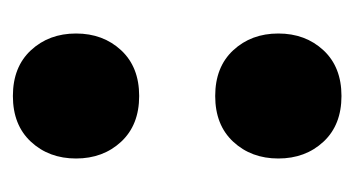

<svg xmlns="http://www.w3.org/2000/svg" viewBox="-146 -387 550 298"><g transform="rotate(-90 129.0 -238.0)"><path d="M32 -395Q32 -437 58 -465Q84 -493 129 -493Q174 -493 200 -465Q226 -437 226 -395Q226 -353 200 -325Q174 -297 129 -297Q84 -297 58 -325Q32 -353 32 -395ZM32 -81Q32 -123 58 -151Q84 -179 129 -179Q174 -179 200 -151Q226 -123 226 -81Q226 -39 200 -11Q174 17 129 17Q84 17 58 -11Q32 -39 32 -81Z"/></g></svg>

Font: Baloo Cyrillic
Style: Regular
Weight: 400
Designer: Ek Type, Denis Ignatov
Foundry: Ek Type
Version: Version 1.50 July 26, 2019